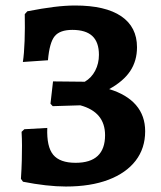

<svg xmlns="http://www.w3.org/2000/svg" viewBox="-20 -669 588 701"><path d="M220.3 12Q186.6 12 146.7 7.5Q106.8 3 64 -5.5L56.4 -16.1Q58.9 -54.5 59.6 -83.6Q60.3 -112.6 60.3 -137.3Q60.3 -162 58.8 -187.7L68.9 -197.2L152.6 -201.9Q150 -133.4 174.2 -104Q198.5 -74.6 256.1 -74.6Q363.6 -74.6 363.6 -175.5Q363.6 -259.9 273.2 -284.5L172.4 -281.4L164.3 -290.4L173.6 -371.8L289.6 -370.6Q314 -384.9 327.6 -411Q341.2 -437.2 341.2 -468.8Q341.2 -514.8 317.3 -537.3Q293.3 -559.9 244.1 -559.9Q198.3 -559.9 179.5 -536.6Q160.6 -513.4 155.1 -449L63.5 -442.7Q68.1 -472.4 69.8 -519.6Q71.5 -566.7 70.4 -617.3L79.8 -627.8Q134.6 -638.5 176.9 -643.7Q219.2 -648.9 254.3 -648.9Q364.8 -648.9 422.5 -609.8Q480.2 -570.7 480.2 -496.5Q480.2 -447 455.5 -409.7Q430.8 -372.4 378.6 -343.7Q443.4 -324 476.7 -285.1Q510 -246.3 510 -189.8Q510 -127.5 475.2 -82.3Q440.4 -37.2 375.7 -12.6Q310.9 12 220.3 12Z"/></svg>

Font: Alegreya
Style: Regular
Weight: 400
Designer: Juan Pablo del Peral
Foundry: Huerta Tipografica
Version: Version 2.009